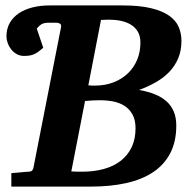

<svg xmlns="http://www.w3.org/2000/svg" viewBox="-20 -691 726 711"><path d="M651.9 -540Q651.9 -503.4 639.9 -475.1Q627.9 -446.8 606.9 -424.8Q585.9 -402.8 557.1 -386.5Q528.3 -370.1 495.1 -357.9Q527.8 -352.1 553.5 -341.8Q579.1 -331.5 596.7 -315.7Q614.3 -299.8 623.5 -277.8Q632.8 -255.9 632.8 -226.1Q632.8 -166.5 610.4 -123.5Q587.9 -80.6 546.6 -53.2Q505.4 -25.9 447 -12.9Q388.7 0 316.9 0H22V-49.8Q34.2 -50.8 45.4 -51.8Q56.6 -52.7 65.4 -53.7Q75.7 -54.7 85 -55.2Q92.8 -55.2 97.2 -57.9Q101.6 -60.5 104 -70.8L206.1 -590.8Q207.5 -600.1 201.9 -603.5Q196.3 -606.9 188 -606.9H161.1Q144.5 -606.9 135.3 -602.1Q126 -597.2 116.2 -585L140.1 -514.2Q128.9 -504.4 120.6 -498.5Q112.3 -492.7 104.2 -489.5Q96.2 -486.3 87.9 -485.1Q79.6 -483.9 68.8 -483.9Q53.2 -483.9 41.3 -491Q29.3 -498 21 -508.8Q12.7 -519.5 8.3 -532.2Q3.9 -544.9 3.9 -556.2Q3.9 -584.5 16.1 -606Q28.3 -627.4 49.8 -641.8Q71.3 -656.2 100.3 -663.6Q129.4 -670.9 163.1 -670.9H434.1Q497.6 -670.9 539.6 -660.6Q581.5 -650.4 606.4 -632.8Q631.3 -615.2 641.6 -591.3Q651.9 -567.4 651.9 -540ZM481.9 -215.8Q481.9 -246.6 470.9 -266.6Q460 -286.6 441.7 -298.6Q423.3 -310.5 399.7 -315.2Q376 -319.8 350.1 -319.8Q337.4 -319.8 323 -319.1Q308.6 -318.4 294.9 -316.9L244.1 -56.2Q254.4 -55.2 265.1 -55.2H284.2Q328.1 -55.2 364.5 -65.2Q400.9 -75.2 427 -95.5Q453.1 -115.7 467.5 -145.8Q481.9 -175.8 481.9 -215.8ZM500 -533.2Q500 -557.1 490.5 -573.5Q481 -589.8 464.8 -599.6Q448.7 -609.4 427.7 -613.8Q406.7 -618.2 383.8 -618.2Q376.5 -618.2 368.7 -617.7Q360.8 -617.2 354 -617.2L307.1 -375Q314.5 -374 321.8 -374H332Q369.1 -374 400.1 -386Q431.2 -397.9 453.4 -419.2Q475.6 -440.4 487.8 -469.5Q500 -498.5 500 -533.2Z"/></svg>

Font: Charis SIL Am
Style: Bold Italic
Weight: 700
Italic angle: -11°
Foundry: SIL International
Version: Version 5.000